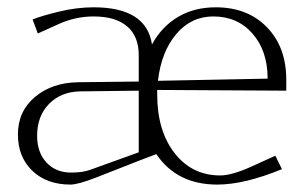

<svg xmlns="http://www.w3.org/2000/svg" viewBox="-20 -495 835 523"><path d="M357.9 -248 198.2 -246.1Q146 -245.1 113.5 -211.9Q81.1 -178.7 81.1 -125Q81.1 -80.1 106.4 -52.5Q131.8 -24.9 173.8 -24.9Q205.1 -24.9 225.1 -32.2L357.9 -80.1ZM410.2 -274.9 709 -280.8Q709 -356.4 668 -403.3Q627 -450.2 561 -450.2Q500.5 -450.2 460 -402.1Q419.4 -354 410.2 -274.9ZM408.2 -250V-237.8Q408.2 -138.7 455.6 -77.9Q502.9 -17.1 580.1 -17.1Q610.4 -17.1 662.1 -40L730 -70.8L748 -34.2Q645.5 7.8 571.8 7.8Q461.9 7.8 405.8 -75.2L360.8 -58.1L241.2 -11.2Q192.4 7.8 171.9 7.8Q107.4 7.8 68.1 -29.8Q28.8 -67.4 28.8 -128.9Q28.8 -191.9 75.4 -231Q122.1 -270 192.9 -271L357.9 -272.9V-345.2Q357.9 -396 326.4 -423.1Q294.9 -450.2 234.9 -450.2Q185.5 -450.2 139.2 -429.2L83 -403.8L68.8 -441.9Q90.8 -451.2 139.6 -463.1Q188.5 -475.1 234.9 -475.1Q378.9 -475.1 394 -374Q420.4 -422.4 464.6 -448.7Q508.8 -475.1 567.9 -475.1Q654.3 -475.1 707 -420.9Q759.8 -366.7 759.8 -277.8V-248Z"/></svg>

Font: Resagokr
Style: Light
Weight: 300
Designer: gluk
Foundry: gluk
Version: Version 0.95